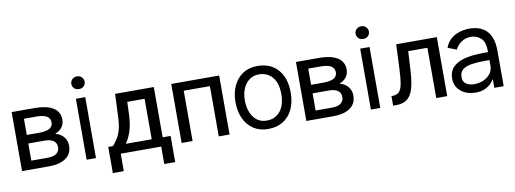

<svg xmlns="http://www.w3.org/2000/svg" viewBox="-67 -1138 4544 1693"><g transform="rotate(-10 2204.5 -291.5)"><path d="M286.9 0H44V-528.4H252.8Q354 -528.4 413.5 -493.3Q473 -458.1 473 -383.5Q473 -347.3 451.5 -318Q430 -288.7 388.8 -273.1Q438.9 -260.3 465.2 -226.6Q491.5 -192.8 491.5 -150.6Q491.5 -76 436.6 -38Q381.7 0 286.9 0ZM140.6 -451.7V-306.8H252.8Q375 -306.8 375 -377.8Q375 -451.7 252.8 -451.7ZM393.5 -153.4Q393.5 -189.6 366.8 -209.9Q340.2 -230.1 286.9 -230.1H140.6V-76.7H286.9Q340.2 -76.7 366.8 -96.9Q393.5 -117.2 393.5 -153.4Z M605.1 -681.8Q605.1 -703.1 621.1 -720.9Q637.1 -738.6 664.8 -738.6Q692.5 -738.6 708.5 -720.9Q724.4 -703.1 724.4 -681.8Q724.4 -658.4 708.5 -641.7Q692.5 -625 664.8 -625Q637.1 -625 621.1 -641.7Q605.1 -658.4 605.1 -681.8ZM706 -545.5V0H622.2V-545.5Z M829.5 -78.1H872.2Q893.5 -103.7 912.8 -132.5Q932.2 -161.2 945.5 -207Q958.8 -252.8 961.6 -329.5L970.2 -528.4H1316.8V-78.1H1387.8V156.2H1289.8V0H927.6V156.2H829.5ZM1059.7 -329.5Q1055.8 -239 1035.9 -178.4Q1016 -117.9 986.2 -78.1H1218.8V-440.3H1063.6Z M1902 -528.4V0H1805.4V-450.3H1571V0H1473V-528.4Z M2247.2 11.4Q2171.2 11.4 2116.5 -24.7Q2061.8 -60.7 2032.3 -124.8Q2002.8 -188.9 2002.8 -272.7Q2002.8 -353.7 2032.3 -416.9Q2061.8 -480.1 2116.5 -516.3Q2171.2 -552.6 2247.2 -552.6Q2363.3 -552.6 2430.2 -477.6Q2497.2 -402.7 2497.2 -272.7Q2497.2 -185.4 2467 -121.6Q2436.8 -57.9 2380.7 -23.3Q2324.6 11.4 2247.2 11.4ZM2247.2 -63.9Q2323.9 -63.9 2368.6 -119.3Q2413.4 -174.7 2413.4 -272.7Q2413.4 -369.7 2368.6 -423.5Q2323.9 -477.3 2247.2 -477.3Q2198.2 -477.3 2162.1 -450.6Q2126.1 -424 2106.4 -377.8Q2086.6 -331.7 2086.6 -272.7Q2086.6 -214.5 2105.1 -167.1Q2123.6 -119.7 2159.4 -91.8Q2195.3 -63.9 2247.2 -63.9Z M2832.4 0H2589.5V-528.4H2798.3Q2899.5 -528.4 2959 -493.3Q3018.5 -458.1 3018.5 -383.5Q3018.5 -347.3 2997 -318Q2975.5 -288.7 2934.3 -273.1Q2984.4 -260.3 3010.7 -226.6Q3036.9 -192.8 3036.9 -150.6Q3036.9 -76 2982.1 -38Q2927.2 0 2832.4 0ZM2686.1 -451.7V-306.8H2798.3Q2920.5 -306.8 2920.5 -377.8Q2920.5 -451.7 2798.3 -451.7ZM2938.9 -153.4Q2938.9 -189.6 2912.3 -209.9Q2885.7 -230.1 2832.4 -230.1H2686.1V-76.7H2832.4Q2885.7 -76.7 2912.3 -96.9Q2938.9 -117.2 2938.9 -153.4Z M3150.6 -681.8Q3150.6 -703.1 3166.5 -720.9Q3182.5 -738.6 3210.2 -738.6Q3237.9 -738.6 3253.9 -720.9Q3269.9 -703.1 3269.9 -681.8Q3269.9 -658.4 3253.9 -641.7Q3237.9 -625 3210.2 -625Q3182.5 -625 3166.5 -641.7Q3150.6 -658.4 3150.6 -681.8ZM3251.4 -545.5V0H3167.6V-545.5Z M3487.2 -528.4H3850.9V0H3752.8V-450.3H3581L3571 -272.7Q3565.3 -174 3546.7 -114Q3528.1 -54 3491.3 -27Q3454.5 0 3394.9 0H3366.5V-85.2L3386.4 -86.6Q3420.5 -88.8 3438.9 -111Q3457.4 -133.2 3465.6 -180.2Q3473.7 -227.3 3477.3 -304Z M4272.7 0V-73.9H4268.5Q4259.9 -56.1 4238.5 -35.9Q4217 -15.6 4183.8 -1.4Q4150.6 12.8 4106.5 12.8Q4024.5 12.8 3972.5 -30.2Q3920.5 -73.2 3920.5 -143.5Q3920.5 -208.8 3958.8 -247.3Q3997.2 -285.9 4066.4 -302.7Q4135.7 -319.6 4228.7 -319.6H4272.7V-329.5Q4272.7 -410.5 4235.6 -444.6Q4198.5 -478.7 4146.3 -478.7Q4098.4 -478.7 4062.1 -454.2Q4025.9 -429.7 4005.7 -389.2L3927.6 -419Q3943.9 -462.4 3971.1 -488.8Q3998.2 -515.3 4029.8 -528.9Q4061.4 -542.6 4091.8 -547.6Q4122.2 -552.6 4144.9 -552.6Q4186.1 -552.6 4223.9 -541.5Q4261.7 -530.5 4291.7 -504.1Q4321.7 -477.6 4339.1 -431.3Q4356.5 -384.9 4356.5 -313.9V0ZM4272.7 -248.6H4228.7Q4164.8 -248.6 4114 -240.9Q4063.2 -233.3 4033.7 -210.8Q4004.3 -188.2 4004.3 -143.5Q4004.3 -109.4 4021.1 -92Q4038 -74.6 4061.3 -68.5Q4084.5 -62.5 4103.7 -62.5Q4154.1 -62.5 4192.1 -81Q4230.1 -99.4 4251.4 -129.3Q4272.7 -159.1 4272.7 -193.2Z"/></g></svg>

Font: Interface
Style: Regular
Weight: 400
Designer: Rasmus Andersson
Foundry: rsms
Version: Version 1.8